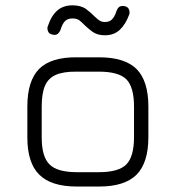

<svg xmlns="http://www.w3.org/2000/svg" viewBox="-20 -682 642 702"><path d="M342.5 0C342.5 0 260.5 0 260.5 0C198 0 152.5 -14.5 123.5 -43.5C94.5 -72 80 -117.5 80 -179.5C80 -179.5 80 -179.5 80 -179.5C80 -179.5 80 -292.5 80 -292.5C80 -355.5 94.5 -401.5 123.5 -430.5C152.5 -459 198 -473 260.5 -472.5C260.5 -472.5 260.5 -472.5 260.5 -472.5C260.5 -472.5 342.5 -472.5 342.5 -472.5C405 -472.5 450.5 -458 479.5 -429.5C508 -400.5 522.5 -355 522.5 -292.5C522.5 -292.5 522.5 -292.5 522.5 -292.5C522.5 -292.5 522.5 -180.5 522.5 -180.5C522.5 -118 508 -72.5 479.5 -43.5C450.5 -14.5 405 0 342.5 0C342.5 0 342.5 0 342.5 0ZM132.5 -292.5C132.5 -292.5 132.5 -179.5 132.5 -179.5C132.5 -132.5 142 -99.5 161 -81C179.5 -62 213 -52.5 260.5 -52.5C260.5 -52.5 260.5 -52.5 260.5 -52.5C260.5 -52.5 342.5 -52.5 342.5 -52.5C390 -52.5 423.5 -62 442 -81C460.5 -99.5 470 -133 470 -180.5C470 -180.5 470 -180.5 470 -180.5C470 -180.5 470 -292.5 470 -292.5C470 -340 460.5 -373.5 442 -392C423.5 -410.5 390 -420 342.5 -420C342.5 -420 342.5 -420 342.5 -420C342.5 -420 260.5 -420 260.5 -420C228.5 -420.5 203 -416.5 184.5 -408.5C166 -400.5 152.5 -387 144.5 -368.5C136.5 -350 132.5 -324.5 132.5 -292.5C132.5 -292.5 132.5 -292.5 132.5 -292.5ZM363.5 -553C363.5 -553 363.5 -553 363.5 -553C344.5 -553 329.5 -557.5 318 -566C306.5 -574.5 297 -582.5 289.5 -590C289.5 -590 289.5 -590 289.5 -590C282 -598 275 -604 269 -608.5C263 -612.5 255 -614.5 245 -614.5C245 -614.5 245 -614.5 245 -614.5C232.5 -614.5 223.5 -611 217.5 -604.5C211 -598 205.5 -587 201 -572C201 -572 201 -572 201 -572C198.5 -566.5 195.5 -562 191.5 -558.5C187 -555 181.5 -553.5 174.5 -555C174.5 -555 174.5 -555 174.5 -555C164.5 -556.5 158 -560.5 155.5 -568C153 -575 152.5 -581 155 -586.5C155 -586.5 155 -586.5 155 -586.5C163.5 -612.5 175.5 -631.5 190 -644C204.5 -656.5 223 -662.5 245 -662.5C245 -662.5 245 -662.5 245 -662.5C265.5 -662.5 282 -658 294.5 -649C307 -640 316.5 -631.5 324 -623.5C324 -623.5 324 -623.5 324 -623.5C333 -615 340 -609 345.5 -606C350.5 -603 356.5 -601.5 363.5 -601.5C363.5 -601.5 363.5 -601.5 363.5 -601.5C374.5 -601.5 383 -604.5 389.5 -611C396 -617.5 401.5 -627.5 406 -642C406 -642 406 -642 406 -642C408.5 -648.5 411.5 -653 415.5 -656.5C419 -659.5 425 -660.5 433 -660C433 -660 433 -660 433 -660C442.5 -658.5 449 -654.5 451.5 -647.5C454 -640.5 454.5 -634.5 452.5 -629C452.5 -629 452.5 -629 452.5 -629C443.5 -604.5 432 -586 418 -573C403.5 -559.5 385.5 -553 363.5 -553Z"/></svg>

Font: Jura-Fortis-Regular
Style: Regular
Weight: 500
Designer: Daniel Johnson, Alexei Vanyashin, Mirko Velimirovic
Foundry: Daniel Johnson
Version: ""